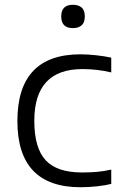

<svg xmlns="http://www.w3.org/2000/svg" viewBox="-20 -777 534 806"><path d="M318 9Q53 9 53 -269Q53 -549 318 -549Q348 -549 384 -545Q420 -541 447 -535V-473Q388 -487 326 -487Q124 -487 124 -270Q124 -156 171.5 -104.5Q219 -53 324 -53Q359 -53 387 -55.5Q415 -58 447 -65V-5Q424 1 388.5 5Q353 9 318 9ZM286 -659Q237 -659 237 -708Q237 -757 286 -757Q309 -757 322.5 -745.5Q336 -734 336 -708Q336 -682 322.5 -670.5Q309 -659 286 -659Z"/></svg>

Font: Encode Sans Wide
Style: Light
Weight: 300
Designer: Pablo Impallari, Andres Torresi
Foundry: Pablo Impallari, Andres Torresi
Version: Version 1.000; ttfautohint (v1.00) -l 8 -r 50 -G 200 -x 14 -